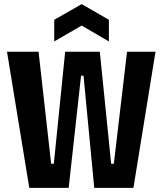

<svg xmlns="http://www.w3.org/2000/svg" viewBox="-20 -911 788 931"><path d="M122 0 14 -660H167L228 -117H241L296 -660H464L519 -117H532L596 -660H734L627 0H437L385 -544H373L313 0ZM243 -710V-815L376 -891L508 -815V-710L376 -787Z"/></svg>

Font: Bricolage Grotesque Condensed
Style: Bold
Weight: 700
Width: 3
Designer: Mathieu Triay
Foundry: Atelier Triay
Version: Version 1.001;gftools[0.9.33.dev8+g029e19f]